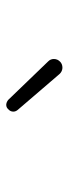

<svg xmlns="http://www.w3.org/2000/svg" viewBox="184 -1053 226 634"><g transform="rotate(90 297.0 -736.0)"><path d="M340.8 -650.4Q335 -643.6 326.2 -643.6Q325.2 -643.6 325.2 -643.6Q316.4 -644.5 309.6 -650.4L182.6 -782.2Q174.8 -790 174.8 -800.8Q174.8 -813.5 184.6 -822.3Q192.4 -829.1 203.1 -829.1Q204.1 -829.1 205.1 -829.1Q216.8 -828.1 224.6 -819.3L342.8 -681.6Q348.6 -674.8 348.6 -667Q348.6 -657.2 340.8 -650.4Z"/></g></svg>

Font: irohamaru Light
Style: Regular
Weight: 200
Designer: [Source Han Sans]
Ryoko NISHIZUKA  (kana & ideographs); Paul D. Hunt (Latin, Greek & Cyrillic); Wenlong ZHANG  (bopomofo
Version: Version 1.01